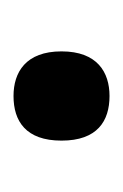

<svg xmlns="http://www.w3.org/2000/svg" viewBox="31 -498 182 284"><g transform="rotate(-90 122.0 -356.0)"><path d="M122 -285C157 -285 188 -303 188 -356C188 -409 157 -427 122 -427C85 -427 56 -409 56 -356C56 -303 85 -285 122 -285Z"/></g></svg>

Font: Noto Serif Tamil Condensed SemiBold
Style: Italic
Weight: 600
Width: 3
Italic angle: -12°
Designer: Indian Type Foundry, Tom Grace, and the Monotype Design Team
Foundry: Monotype Imaging Inc.
Version: Version 2.003